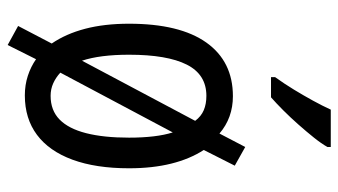

<svg xmlns="http://www.w3.org/2000/svg" viewBox="-216 -634 905 514"><g transform="rotate(90 237.0 -376.5)"><path d="M430 -269Q430 -180 407 -117.5Q384 -55 340.5 -22.5Q297 10 235 10Q207 10 182.5 2Q158 -6 138 -20L100 56L49 28L96 -62Q70 -100 56.5 -151.5Q43 -203 43 -269Q43 -405 93.5 -476Q144 -547 237 -547Q266 -547 291 -538Q316 -529 337 -511L373 -580L423 -552L381 -469Q405 -432 417.5 -382Q430 -332 430 -269ZM126 -269Q126 -230 130 -198.5Q134 -167 142 -143L303 -446Q291 -462 274.5 -469Q258 -476 236 -476Q179 -476 152.5 -423.5Q126 -371 126 -269ZM348 -269Q348 -305 344.5 -334.5Q341 -364 334 -386L174 -85Q187 -73 202.5 -66Q218 -59 236 -59Q275 -59 299.5 -83Q324 -107 336 -154Q348 -201 348 -269ZM373 -800Q364 -784 348 -764Q332 -744 313 -722.5Q294 -701 275 -682Q256 -663 240 -649H186V-660Q204 -685 219.5 -710.5Q235 -736 249 -761.5Q263 -787 273 -809H373Z"/></g></svg>

Font: Noto Sans Display Condensed
Style: Regular
Weight: 400
Width: 3
Designer: Monotype Design Team
Foundry: Monotype Imaging Inc.
Version: Version 2.003